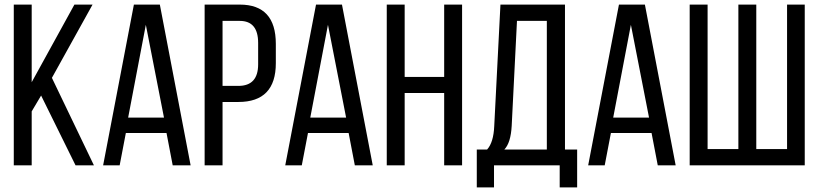

<svg xmlns="http://www.w3.org/2000/svg" viewBox="-20 -720 3564 836"><path d="M159 -304 118 -235V0H40V-700H118V-362L304 -700H383L206 -381L389 0H309Z M528 -141 501 0H429L563 -700H676L810 0H732L705 -141ZM538 -208H694L615 -612Z M1024 -700Q1181 -700 1181 -529V-445Q1181 -276 1018 -276H949V0H871V-700ZM1018 -346Q1104 -346 1104 -440V-533Q1104 -629 1024 -629H949V-346Z M1321 -141 1294 0H1222L1356 -700H1469L1603 0H1525L1498 -141ZM1331 -208H1487L1408 -612Z M1742 -315V0H1664V-700H1742V-385H1914V-700H1992V0H1914V-315Z M2417 96V0H2131V96H2056V-69H2101Q2129 -100 2132 -171L2159 -700H2440V-69H2493V96ZM2208 -172Q2204 -98 2176 -69H2361V-629H2231Z M2640 -141 2613 0H2541L2675 -700H2788L2922 0H2844L2817 -141ZM2650 -208H2806L2727 -612Z M3061 -700V-71H3195V-700H3273V-71H3407V-700H3484V0H2983V-700Z"/></svg>

Font: Adderley Regular
Style: Regular
Weight: 400
Designer: gorohovskiy
Version: Version 1.003 November 13, 2017